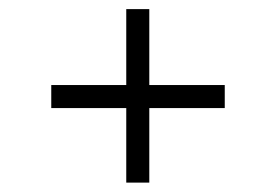

<svg xmlns="http://www.w3.org/2000/svg" viewBox="-20 -425 597 415"><path d="M465.8 -241.2H302.7V-405.3H252.9V-241.2H90.8V-191.4H252.9V-30.3H302.7V-191.4H465.8Z"/></svg>

Font: Namkio Khamti
Style: Regular
Weight: 400
Designer: Debbi Hosken
Foundry: SIL International
Version: Version 3.917